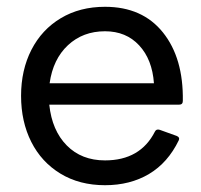

<svg xmlns="http://www.w3.org/2000/svg" viewBox="-20 -535 592 565"><path d="M42 -253Q42 -329 72.5 -388.5Q103 -448 159 -481.5Q215 -515 289 -515Q399 -515 459.5 -439.5Q520 -364 518 -238Q518 -227 507 -227H125Q133 -151 176.5 -107Q220 -63 289 -63Q393 -63 436 -148Q440 -156 450 -153L500 -135Q505 -133 506.5 -129.5Q508 -126 506 -122Q474 -56 418.5 -23Q363 10 289 10Q214 10 158 -24Q102 -58 72 -117.5Q42 -177 42 -253ZM126 -290H433Q428 -360 389.5 -401.5Q351 -443 289 -443Q224 -443 180 -402Q136 -361 126 -290Z"/></svg>

Font: LINE Seed Sans TH App
Style: Regular
Weight: 400
Designer: Dalton Maag Ltd | Thai characters by Cadson Demak Co.,Ltd.
Foundry: Dalton Maag Ltd
Version: Version 1.003